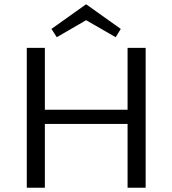

<svg xmlns="http://www.w3.org/2000/svg" viewBox="-20 -883 811 903"><path d="M247 -708 222 -747 385 -863 548 -747 524 -708 385 -788ZM665 -658V0H580V-300H191V0H106V-658H191V-367H580V-658Z"/></svg>

Font: Ysabeau SC Medium
Style: Regular
Weight: 500
Designer: Christian Thalmann (Catharsis Fonts)
Version: Version 0.003